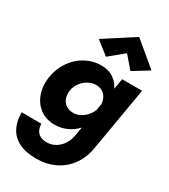

<svg xmlns="http://www.w3.org/2000/svg" viewBox="-233 -852 1057 1199"><g transform="rotate(30 296.0 -252.0)"><path d="M6 32Q5 95 29 141.5Q53 188 102.5 213Q152 238 228 238Q302 238 362 209Q422 180 461.5 124.5Q501 69 513 -10L590 -460H446L368 -11Q362 26 343 55Q324 84 296 100.5Q268 117 233 117Q205 117 186 106.5Q167 96 158 77.5Q149 59 148 33ZM43 -237Q35 -171 55 -118Q75 -65 118 -34Q161 -3 222 -3Q267 -3 306.5 -20.5Q346 -38 376 -70Q406 -102 425.5 -144.5Q445 -187 452 -236Q458 -284 451 -326Q444 -368 424 -400Q404 -432 371 -451Q338 -470 292 -470Q231 -470 177.5 -440.5Q124 -411 88.5 -358Q53 -305 43 -237ZM198 -236Q204 -268 223 -293.5Q242 -319 270 -334Q298 -349 329 -348Q349 -347 365.5 -338.5Q382 -330 393 -315Q404 -300 408.5 -280.5Q413 -261 409 -237Q405 -213 392.5 -192Q380 -171 362.5 -156Q345 -141 324.5 -132.5Q304 -124 283 -125Q252 -126 231.5 -140.5Q211 -155 202.5 -180Q194 -205 198 -236ZM391 -616 465 -530 577 -599 406 -742 194 -605 288 -531Z"/></g></svg>

Font: Jost
Style: Bold Italic
Weight: 700
Italic angle: -5°
Version: Version 3.710